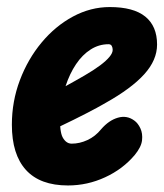

<svg xmlns="http://www.w3.org/2000/svg" viewBox="-20 -530 478 558"><path d="M177.5 9Q96.5 9 55.5 -36Q14.5 -81 14.5 -167.5Q14.5 -235.5 37.8 -297Q61 -358.5 101 -406.5Q141 -454.5 192.2 -482Q243.5 -509.5 299 -509.5Q368 -509.5 402.2 -481.8Q436.5 -454 436.5 -400.5Q436.5 -378 427.2 -356.5Q418 -335 399.2 -314.2Q380.5 -293.5 352.5 -272.8Q324.5 -252 287 -231Q264 -217.5 229.5 -199.8Q195 -182 155 -163Q155.5 -154.5 156.8 -147.8Q158 -141 160 -135.5Q164 -125.5 171.2 -119Q178.5 -112.5 188.5 -112.5Q211.5 -112.5 234.2 -123Q257 -133.5 274 -154.5Q296.5 -180.5 322.8 -188Q349 -195.5 370.5 -179.5Q381 -172 388 -157Q395 -142 392.8 -122.2Q390.5 -102.5 371.5 -79.5Q337 -38.5 285.5 -14.8Q234 9 177.5 9ZM170.5 -279.5Q184.5 -287 198 -294.8Q211.5 -302.5 225.5 -310.5Q253 -326.5 271 -340Q289 -353.5 298.2 -364.8Q307.5 -376 307.5 -385Q307.5 -391.5 304.8 -396.5Q302 -401.5 295.5 -401.5Q267.5 -401.5 243.5 -386.2Q219.5 -371 201 -343.5Q182.5 -316 170.5 -279.5Z"/></svg>

Font: Edu AU VIC WA NT Hand
Style: Bold
Weight: 700
Version: Version 1.001